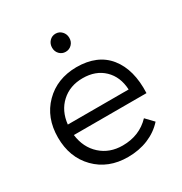

<svg xmlns="http://www.w3.org/2000/svg" viewBox="-171 -856 931 984"><g transform="rotate(-30 294.0 -364.0)"><path d="M246.1 -676.8Q246.1 -699.7 260.7 -715.3Q275.4 -731 296.9 -731Q318.4 -731 333.3 -715.3Q348.1 -699.7 348.1 -676.8Q348.1 -654.3 333.3 -639.2Q318.4 -624 296.9 -624Q275.4 -624 260.7 -639.2Q246.1 -654.3 246.1 -676.8ZM303.2 -528.8Q428.2 -528.8 491.5 -449.7Q554.7 -370.6 548.8 -233.9H119.1Q128.9 -155.8 180.9 -108.9Q232.9 -62 310.1 -62Q409.2 -62 473.1 -128.9L516.1 -84Q478.5 -42 424.1 -19.5Q369.6 2.9 304.2 2.9Q188 2.9 115 -71.3Q42 -145.5 42 -263.2Q42 -380.4 115 -454.1Q188 -527.8 303.2 -528.8ZM119.1 -295.9H479Q475.1 -372.6 427.7 -418.2Q380.4 -463.9 303.2 -463.9Q227.5 -463.9 177.5 -418.2Q127.4 -372.6 119.1 -295.9Z"/></g></svg>

Font: Montserrat-Arabic Light
Style: Regular
Weight: 300
Designer: Mohamed Gaber
Foundry: Kief Type Foundry
Version: Version 5.008;PS 005.008;hotconv 1.0.88;makeotf.lib2.5.64775